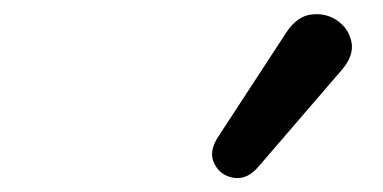

<svg xmlns="http://www.w3.org/2000/svg" viewBox="-20 -794 540 271"><path d="M345 -559Q329 -540 310 -543Q291 -546 282.5 -563Q274 -580 288 -601L384 -748Q399 -771 419.5 -773.5Q440 -776 456 -765Q472 -754 476 -735Q480 -716 463 -696Z"/></svg>

Font: Nunito
Style: Bold Italic
Weight: 700
Italic angle: -9°
Designer: Vernon Adams
Foundry: Vernon Adams
Version: Version 3.601; ttfautohint (v1.8.2.53-6de2)